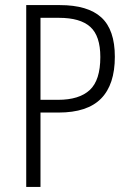

<svg xmlns="http://www.w3.org/2000/svg" viewBox="-20 -734 510 754"><path d="M215 -714Q325 -714 378 -665.5Q431 -617 431 -511Q431 -402 377 -347Q323 -292 210 -292H139V0H83V-714ZM212 -664H139V-342H208Q291 -342 332.5 -380.5Q374 -419 374 -510Q374 -593 334.5 -628.5Q295 -664 212 -664Z"/></svg>

Font: Noto Sans Gurmukhi UI Condensed Light
Style: Regular
Weight: 300
Width: 3
Designer: Jelle Bosma - Monotype Design Team
Foundry: Monotype Imaging Inc.
Version: Version 2.004; ttfautohint (v1.8.4.7-5d5b)